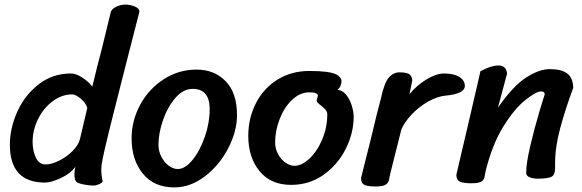

<svg xmlns="http://www.w3.org/2000/svg" viewBox="-20 -795 2536 836"><path d="M527 -775Q545 -775 566 -767Q587 -759 587 -744L524 -498Q441 -175 427 -104Q421 -74 421 -58Q421 -31 427 -5Q425 1 411.5 7Q398 13 387 13Q367 13 343 8Q319 3 313 -3Q304 -11 304 -35Q304 -53 308 -69Q287 -39 244.5 -19.5Q202 0 176 0Q23 0 23 -165Q23 -237 55.5 -309Q88 -381 148.5 -428Q209 -475 289 -475Q311 -475 338 -457.5Q365 -440 382 -418Q404 -511 421 -573Q429 -606 439.5 -648.5Q450 -691 462 -741Q466 -756 485.5 -765.5Q505 -775 527 -775ZM295 -384Q249 -384 209 -354Q169 -324 145.5 -276Q122 -228 122 -177Q122 -139 136 -109Q150 -79 179 -79Q204 -79 237.5 -95.5Q271 -112 297 -138.5Q323 -165 329 -193L360 -325Q354 -347 331.5 -365.5Q309 -384 295 -384Z M553 -192Q553 -270 590.5 -339Q628 -408 693 -450Q758 -492 836 -492Q913 -492 962.5 -441.5Q1012 -391 1012 -293Q1012 -224 974 -150Q936 -76 872.5 -27.5Q809 21 739 21Q651 21 602 -39Q553 -99 553 -192ZM893 -319Q893 -408 819 -408Q778 -408 744 -369Q710 -330 690 -272.5Q670 -215 670 -165Q670 -136 683 -111.5Q696 -87 715.5 -73Q735 -59 754 -59Q786 -59 818.5 -99Q851 -139 872 -200Q893 -261 893 -319Z M1061 -203Q1061 -281 1094.5 -346Q1128 -411 1188.5 -448.5Q1249 -486 1327 -486Q1414 -486 1444 -471Q1453 -467 1460 -458.5Q1467 -450 1467 -442Q1467 -432 1462.5 -421Q1458 -410 1449 -404Q1472 -402 1488 -381.5Q1504 -361 1512 -334Q1520 -307 1520 -287Q1520 -216 1485.5 -147Q1451 -78 1389 -34Q1327 10 1247 10Q1159 10 1110 -50Q1061 -110 1061 -203ZM1405 -297Q1405 -308 1397.5 -317Q1390 -326 1377 -336Q1370 -341 1364.5 -346.5Q1359 -352 1359 -357Q1359 -361 1361.5 -368Q1364 -375 1364 -378Q1364 -393 1327 -393Q1286 -393 1251.5 -360Q1217 -327 1197.5 -276Q1178 -225 1178 -176Q1178 -147 1191 -123.5Q1204 -100 1223.5 -86.5Q1243 -73 1262 -73Q1294 -73 1327.5 -104.5Q1361 -136 1383 -188Q1405 -240 1405 -297Z M1615 17Q1582 17 1567 10Q1552 3 1552 -20Q1555 -32 1595 -191Q1624 -314 1638 -364Q1653 -435 1673 -457.5Q1693 -480 1719 -480Q1754 -480 1764.5 -470Q1775 -460 1775 -444L1763 -385Q1795 -424 1837.5 -449.5Q1880 -475 1913 -475Q1956 -475 1980 -460Q2004 -445 2004 -421Q2004 -403 1981.5 -392.5Q1959 -382 1923 -379Q1869 -374 1812.5 -332Q1756 -290 1728 -233L1679 -38Q1678 -32 1674.5 -14.5Q1671 3 1657.5 10Q1644 17 1615 17Z M2150 -510Q2184 -510 2188 -475L2148 -326Q2214 -421 2271 -457.5Q2328 -494 2373 -494Q2426 -494 2450.5 -474.5Q2475 -455 2476 -413Q2442 -321 2419.5 -238Q2397 -155 2397 -85V-62Q2397 -34 2381.5 -25.5Q2366 -17 2320 -17Q2302 -17 2286.5 -23Q2271 -29 2271 -43Q2271 -83 2289 -160Q2307 -237 2329.5 -312Q2352 -387 2352 -383Q2352 -397 2336 -397Q2315 -397 2268 -360Q2221 -323 2172 -244.5Q2123 -166 2094 -48Q2093 -42 2090 -26Q2087 -10 2074 -3.5Q2061 3 2032 3Q1999 3 1983 -4Q1967 -11 1967 -34L1997 -162Q2009 -214 2028 -294.5Q2047 -375 2072 -485Q2119 -510 2150 -510Z"/></svg>

Font: Sriracha
Style: Regular
Weight: 400
Designer: Suppakit Chalermlarp
Version: Version 1.002g